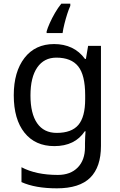

<svg xmlns="http://www.w3.org/2000/svg" viewBox="-20 -786 655 1046"><path d="M275 -546Q328 -546 370.5 -526Q413 -506 443 -465H448L460 -536H530V9Q530 124 471.5 182Q413 240 290 240Q172 240 97 206V125Q176 167 295 167Q364 167 403.5 126.5Q443 86 443 16V-5Q443 -17 444 -39.5Q445 -62 446 -71H442Q388 10 276 10Q172 10 113.5 -63Q55 -136 55 -267Q55 -395 113.5 -470.5Q172 -546 275 -546ZM287 -472Q220 -472 183 -418.5Q146 -365 146 -266Q146 -167 182.5 -114.5Q219 -62 289 -62Q370 -62 407 -105.5Q444 -149 444 -246V-267Q444 -377 406 -424.5Q368 -472 287 -472ZM363 -754Q355 -737 346.5 -710.5Q338 -684 331 -656Q324 -628 321 -606H234V-615Q239 -633 251 -660Q263 -687 279.5 -715.5Q296 -744 314 -766H363Z"/></svg>

Font: Noto Sans Batak
Style: Regular
Weight: 400
Designer: Monotype Design Team
Foundry: Monotype Imaging Inc.
Version: Version 2.002; ttfautohint (v1.8.4.7-5d5b)